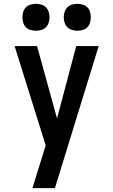

<svg xmlns="http://www.w3.org/2000/svg" viewBox="-20 -770 590 1000"><path d="M149 210Q161 171 173 132Q185 93 197 55L218 -13L56 -530H173L277 -153L377 -530H494L266 210ZM383 -610Q369 -610 355 -614Q341 -618 331 -628Q321 -638 316.5 -652Q312 -666 312 -680Q312 -694 316.5 -708Q321 -722 331 -732Q341 -742 355 -746Q369 -750 383 -750Q397 -750 411 -746Q425 -742 435 -732Q445 -722 449 -708Q453 -694 453 -680Q453 -666 449 -652Q445 -638 435 -628Q425 -618 411 -614Q397 -610 383 -610ZM167 -610Q153 -610 139 -614Q125 -618 115 -628Q105 -638 101 -652Q97 -666 97 -680Q97 -694 101 -708Q105 -722 115 -732Q125 -742 139 -746Q153 -750 167 -750Q181 -750 195 -746Q209 -742 219 -732Q229 -722 233.5 -708Q238 -694 238 -680Q238 -666 233.5 -652Q229 -638 219 -628Q209 -618 195 -614Q181 -610 167 -610Z"/></svg>

Font: Lode
Style: Bold
Weight: 700
Monospace: yes
Designer: Belleve Invis
Foundry: Belleve Invis
Version: Version 29.2.0; ttfautohint (v1.8.3)